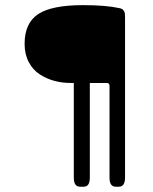

<svg xmlns="http://www.w3.org/2000/svg" viewBox="-20 -722 594 743"><path d="M289.6 0.5Q265.6 0.5 265.6 -34.7V-400.9H254.4Q221.2 -400.9 190.9 -408.9Q160.6 -417 134 -434.1Q107.4 -451.2 91.3 -481.7Q75.2 -512.2 75.2 -552.2Q75.2 -632.8 127.9 -667.5Q180.7 -702.1 301.3 -702.1Q390.6 -702.1 442.4 -690.4Q452.6 -688.5 457.3 -682.9Q461.9 -677.2 462.9 -671.1Q463.9 -665 463.9 -652.3V-34.7Q463.9 0.5 439.9 0.5H427.7Q403.8 0.5 403.8 -34.7V-390.6Q403.8 -395 401.1 -397.9Q398.4 -400.9 394.5 -400.9H327.6V-34.7Q327.6 0.5 304.2 0.5Z"/></svg>

Font: BenchNine
Style: Regular
Weight: 400
Designer: Vernon Adams
Foundry: Vernon Adams
Version: Version 1 ; ttfautohint (v0.92.18-e454-dirty) -l 8 -r 50 -G 